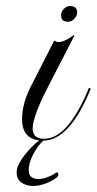

<svg xmlns="http://www.w3.org/2000/svg" viewBox="-20 -457 320 635"><path d="M123 8Q53 8 53 -63Q53 -116 84 -175L159 -322H162Q165 -318 174 -318Q193 -318 224 -341L226 -339L141 -174Q88 -72 88 -32Q88 2 126 2Q205 2 274 -166H276L280 -164V-163Q210 8 123 8ZM205 -385Q182 -385 182 -406Q182 -418 191 -427.5Q200 -437 212 -437Q235 -437 235 -416Q235 -404 225.5 -394.5Q216 -385 205 -385ZM90 158Q66 158 50.5 146.5Q35 135 35 113Q35 93 54 66Q73 39 102 13Q105 11 109.5 7.5Q114 4 117 4Q119 4 122 4Q125 4 125 6Q104 26 89.5 54Q75 82 75 105Q75 122 84 128.5Q93 135 106 135Q121 135 137 129Q153 123 162 116Q165 113 168 113Q173 113 173 120Q173 127 165 132Q146 145 126.5 151.5Q107 158 90 158Z"/></svg>

Font: Imperial Script
Style: Regular
Weight: 400
Designer: Robert E. Leuschke
Foundry: Robert E. Leuschke
Version: Version 1.010; ttfautohint (v1.8.3)